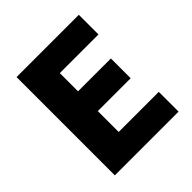

<svg xmlns="http://www.w3.org/2000/svg" viewBox="-199 -887 1029 1029"><g transform="rotate(-45 315.0 -372.5)"><path d="M86 0V-745H558V-596H265V-458H514V-308H265V-150H569V0Z"/></g></svg>

Font: Noto Sans SC Black
Style: Regular
Weight: 900
Designer: Ryoko NISHIZUKA  (kana, bopomofo & ideographs); Paul D. Hunt (Latin, Greek & Cyrillic); Sandoll Communications , Soo-you
Foundry: Adobe
Version: Version 2.004-H2;hotconv 1.0.118;makeotfexe 2.5.65603